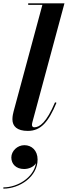

<svg xmlns="http://www.w3.org/2000/svg" viewBox="-51 -770 404 1144"><path d="M285.5 -157.5 277 -160.5C226 -40.5 185.5 -11.5 153.5 -11.5C144 -11.5 139.5 -17.5 139.5 -26C139.5 -30.5 140.5 -36.5 142 -42L333 -750H117V-741H201.5L30 -106C27.5 -96 23 -78.5 23 -59.5C23 -17.5 50.5 10 115 10C194 10 238.5 -45.5 285.5 -157.5ZM16.5 168.5C16.5 207 44.5 237 92.5 237C119.5 237 149 225.5 163.5 202.5C149 288.5 53.5 346.5 -31 346.5V354C67 354 173 282.5 173 180.5C173 126.5 137.5 95 94.5 95C52 95 16.5 130 16.5 168.5Z"/></svg>

Font: Bodoni* 24pt
Style: Bold Italic
Weight: 700
Italic angle: -13°
Version: Version 2.3